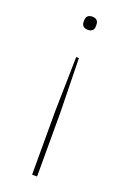

<svg xmlns="http://www.w3.org/2000/svg" viewBox="-138 -559 529 798"><g transform="rotate(20 126.0 -159.5)"><path d="M137 192H115V-91L120 -330H132L137 -91ZM126 -453Q113 -453 106 -459.5Q99 -466 99 -478V-486Q99 -498 106 -504.5Q113 -511 126 -511Q139 -511 146 -504.5Q153 -498 153 -486V-478Q153 -466 146.5 -459.5Q140 -453 126 -453Z"/></g></svg>

Font: IBM Plex Sans Thin
Style: Regular
Weight: 250
Designer: Mike Abbink, Paul van der Laan, Pieter van Rosmalen
Foundry: Bold Monday
Version: Version 3.201